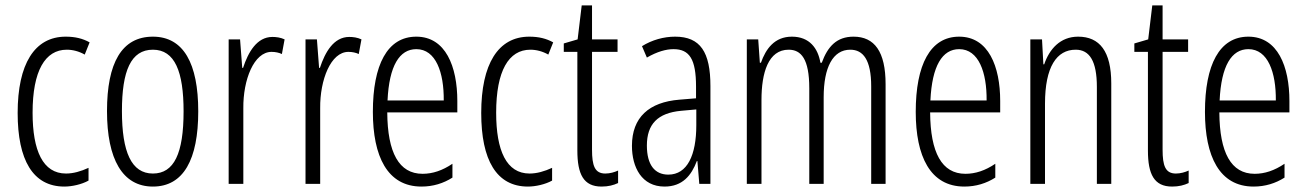

<svg xmlns="http://www.w3.org/2000/svg" viewBox="-20 -677 4811 707"><path d="M217 10C245 10 281 2 306 -12V-59C278 -46 250 -38 223 -38C138 -38 100 -122 100 -262C100 -416 146 -494 226 -494C248 -494 271 -488 292 -476L310 -521C285 -535 257 -542 222 -542C107 -542 45 -441 45 -261C45 -88 101 10 217 10Z M710 -267C710 -443 656 -542 543 -542C428 -542 374 -445 374 -268C374 -91 431 10 543 10C656 10 710 -90 710 -267ZM429 -268C429 -416 462 -494 543 -494C624 -494 656 -413 656 -267C656 -112 621 -38 543 -38C464 -38 429 -117 429 -268Z M983 -541C926 -541 894 -485 875 -427H872L864 -532H822V0H876V-279C875 -383 915 -486 980 -486C994 -486 1008 -483 1018 -478L1028 -532C1013 -539 997 -541 983 -541Z M1266 -541C1209 -541 1177 -485 1158 -427H1155L1147 -532H1105V0H1159V-279C1158 -383 1198 -486 1263 -486C1277 -486 1291 -483 1301 -478L1311 -532C1296 -539 1280 -541 1266 -541Z M1513 -542C1406 -542 1353 -438 1353 -265C1353 -102 1406 10 1532 10C1575 10 1613 -2 1646 -23V-74C1609 -49 1573 -37 1536 -37C1449 -37 1407 -115 1406 -263H1664V-305C1664 -432 1621 -542 1513 -542ZM1513 -496C1585 -496 1615 -410 1614 -307H1407C1413 -435 1451 -496 1513 -496Z M1924 10C1952 10 1988 2 2013 -12V-59C1985 -46 1957 -38 1930 -38C1845 -38 1807 -122 1807 -262C1807 -416 1853 -494 1933 -494C1955 -494 1978 -488 1999 -476L2017 -521C1992 -535 1964 -542 1929 -542C1814 -542 1752 -441 1752 -261C1752 -88 1808 10 1924 10Z M2209 -38C2170 -38 2160 -67 2160 -126V-486H2254V-532H2160V-657H2122L2107 -532L2056 -517V-486H2106V-123C2106 -35 2129 10 2195 10C2220 10 2239 5 2256 -3V-49C2243 -43 2226 -38 2209 -38Z M2466 -542C2424 -542 2381 -530 2344 -507L2362 -465C2400 -487 2433 -496 2460 -496C2519 -496 2543 -459 2543 -358V-315L2482 -310C2370 -301 2307 -245 2307 -140C2307 -61 2343 10 2427 10C2493 10 2526 -31 2546 -84H2548L2555 0H2596V-360C2596 -485 2559 -542 2466 -542ZM2488 -269 2544 -274V-216C2544 -106 2511 -34 2441 -34C2391 -34 2362 -70 2362 -141C2362 -220 2402 -261 2488 -269Z M3123 -542C3061 -542 3028 -506 3006 -446H3001C2992 -499 2961 -542 2896 -542C2832 -542 2800 -497 2782 -446H2778L2772 -532H2730V0H2784V-309C2784 -409 2809 -494 2884 -494C2930 -494 2960 -460 2960 -352V0H3013V-319C3013 -429 3047 -494 3111 -494C3158 -494 3188 -457 3188 -359V0H3241V-367C3241 -487 3200 -542 3123 -542Z M3512 -542C3405 -542 3352 -438 3352 -265C3352 -102 3405 10 3531 10C3574 10 3612 -2 3645 -23V-74C3608 -49 3572 -37 3535 -37C3448 -37 3406 -115 3405 -263H3663V-305C3663 -432 3620 -542 3512 -542ZM3512 -496C3584 -496 3614 -410 3613 -307H3406C3412 -435 3450 -496 3512 -496Z M3950 -542C3884 -542 3844 -496 3825 -440H3822L3817 -532H3774V0H3828V-295C3828 -431 3871 -494 3941 -494C3992 -494 4019 -452 4019 -357V0H4072V-370C4072 -488 4029 -542 3950 -542Z M4310 -38C4271 -38 4261 -67 4261 -126V-486H4355V-532H4261V-657H4223L4208 -532L4157 -517V-486H4207V-123C4207 -35 4230 10 4296 10C4321 10 4340 5 4357 -3V-49C4344 -43 4327 -38 4310 -38Z M4577 -542C4470 -542 4417 -438 4417 -265C4417 -102 4470 10 4596 10C4639 10 4677 -2 4710 -23V-74C4673 -49 4637 -37 4600 -37C4513 -37 4471 -115 4470 -263H4728V-305C4728 -432 4685 -542 4577 -542ZM4577 -496C4649 -496 4679 -410 4678 -307H4471C4477 -435 4515 -496 4577 -496Z"/></svg>

Font: Noto Sans Arabic ExtCond Light
Style: Regular
Weight: 300
Width: 2
Designer: Monotype Design Team, Nadine Chahine, Nizar Qandah and Khaled Hosny
Foundry: Monotype Imaging Inc.
Version: Version 2.012